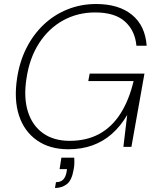

<svg xmlns="http://www.w3.org/2000/svg" viewBox="-20 -732 783 957"><path d="M321 12Q227 12 163.5 -33Q100 -78 74.5 -157Q49 -236 65 -341Q77 -423 111 -491Q145 -559 197 -608.5Q249 -658 316 -685Q383 -712 459 -712Q572 -712 638 -658Q704 -604 711 -504H660Q653 -580 602.5 -625Q552 -670 454 -670Q367 -670 295 -630.5Q223 -591 175 -517Q127 -443 112 -341Q97 -246 119 -176Q141 -106 194.5 -68Q248 -30 327 -30Q411 -30 474 -64Q537 -98 580 -165Q623 -232 646 -328H420L427 -365H700L635 0H595L614 -159Q581 -103 538 -65Q495 -27 441 -7.5Q387 12 321 12ZM254 205 259 176Q283 176 295.5 162.5Q308 149 312 124L314 111H277L286 54H350Q351 69 350.5 84Q350 99 347 113Q338 167 313 186Q288 205 254 205Z"/></svg>

Font: DM Sans 11pt ExtraLight
Style: Italic
Weight: 250
Italic angle: -10°
Version: Version 4.004;gftools[0.9.30]